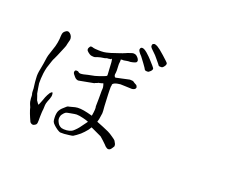

<svg xmlns="http://www.w3.org/2000/svg" viewBox="-119 -1059 1739 1327"><g transform="rotate(20 750.0 -395.0)"><path d="M861.3 -709Q842.8 -732.4 828.1 -745.1Q815.4 -756.8 808.1 -764.6Q800.8 -772.5 798.8 -778.3Q797.9 -785.2 799.8 -792Q801.8 -796.9 806.6 -798.8Q811.5 -801.8 818.4 -800.8Q827.1 -798.8 837.9 -793Q850.6 -785.2 860.4 -777.3Q875 -765.6 893.6 -749Q937.5 -710 939 -705.1Q940.4 -700.2 939 -694.3Q937.5 -688.5 931.6 -680.7Q925.8 -672.9 920.9 -669.4Q916 -666 906.2 -667Q894.5 -667 892.6 -669.9Q892.6 -671.9 861.3 -709ZM785.2 -651.4Q759.8 -685.5 755.9 -690.4Q743.2 -703.1 737.3 -711.9Q731.4 -719.7 729.5 -726.6Q728.5 -732.4 731.4 -739.3Q733.4 -744.1 738.3 -746.1Q744.1 -748 751 -746.1Q758.8 -744.1 768.6 -737.3Q781.2 -728.5 790 -719.7Q804.7 -707 821.3 -688.5Q860.4 -645.5 862.3 -640.6Q864.3 -635.7 862.3 -629.9Q860.4 -624 853.5 -617.2Q846.7 -610.4 841.8 -607.4Q836.9 -604.5 825.7 -605.5Q814.5 -606.4 812.5 -610.4Q809.6 -618.2 785.2 -651.4ZM674.8 -141.6Q695.3 -133.8 717.8 -123Q734.4 -115.2 757.8 -98.6Q780.3 -83 782.2 -79.1Q786.1 -71.3 793.9 -57.6Q794.9 -55.7 795.9 -43Q795.9 -41 789.1 -31.2Q780.3 -17.6 776.4 -14.6Q771.5 -9.8 762.7 -8.8Q756.8 -7.8 749 -12.7Q735.4 -21.5 730.5 -29.3Q726.6 -34.2 706.1 -52.7Q683.6 -73.2 681.6 -74.2Q604.5 -109.4 604 -110.4Q603.5 -111.3 602.5 -111.3Q588.9 -88.9 587.9 -88.9Q569.3 -65.4 547.9 -45.9Q520.5 -23.4 502 -12.7Q498 -10.7 474.6 -7.8Q457 -4.9 438.5 -3.9Q414.1 -2.9 409.2 -3.9Q401.4 -5.9 384.8 -16.6Q367.2 -29.3 358.4 -38.1Q346.7 -48.8 342.8 -58.6Q339.8 -66.4 338.9 -86.9Q337.9 -102.5 340.8 -119.1Q342.8 -131.8 348.6 -141.6Q355.5 -153.3 364.3 -162.1Q398.4 -195.3 403.3 -191.4Q403.3 -191.4 448.2 -203.1Q480.5 -210.9 541 -196.3Q573.2 -187.5 575.2 -187.5Q576.2 -187.5 576.2 -187.5Q585.9 -242.2 580.1 -257.8Q580.1 -259.8 581.1 -313.5Q581.1 -340.8 581.1 -342.8Q581.1 -359.4 581.1 -373Q582 -379.9 582 -385.7Q582 -392.6 582 -397.5Q582 -402.3 579.1 -411.1Q575.2 -426.8 573.2 -424.8Q568.4 -421.9 549.8 -418Q540 -416 539.1 -416Q537.1 -413.1 533.2 -412.1Q516.6 -407.2 515.6 -404.3L406.2 -383.8Q401.4 -382.8 391.6 -386.7Q382.8 -390.6 375.5 -399.4Q368.2 -408.2 362.8 -415Q357.4 -421.9 357.4 -428.7Q357.4 -433.6 359.9 -439Q362.3 -444.3 370.1 -444.3Q373 -444.3 375.5 -443.8Q377.9 -443.4 379.9 -443.4Q382.8 -443.4 387.7 -438.5Q389.6 -436.5 393.1 -435.1Q396.5 -433.6 401.4 -433.6Q412.1 -433.6 425.8 -436.5Q443.4 -440.4 454.1 -443.4L502 -453.1Q510.7 -455.1 534.2 -462.9Q549.8 -468.8 564 -474.1Q578.1 -479.5 580.6 -482.4Q583 -485.4 582 -495.1Q582 -500 580.1 -525.4L577.1 -579.1Q576.2 -591.8 572.3 -604.5Q571.3 -604.5 571.3 -604.5Q563.5 -597.7 562.5 -597.7Q557.6 -599.6 553.7 -597.7Q550.8 -596.7 546.9 -596.7Q543.9 -595.7 539.1 -596.7Q532.2 -593.8 525.4 -591.8Q490.2 -586.9 477.5 -582Q458 -573.2 447.3 -574.2L435.5 -575.2Q427.7 -575.2 418 -581.1Q405.3 -588.9 396.5 -598.6Q391.6 -604.5 392.6 -613.3Q392.6 -617.2 397.5 -625Q400.4 -630.9 404.3 -633.8Q407.2 -635.7 412.1 -634.8Q418 -634.8 425.8 -631.8Q438.5 -628.9 447.3 -628.9Q456.1 -628.9 465.8 -627.9Q482.4 -627 503.9 -628.9Q516.6 -629.9 550.8 -639.6Q577.1 -647.5 615.2 -661.1L631.8 -667Q640.6 -671.9 641.6 -670.9Q641.6 -670.9 659.2 -678.7Q672.9 -683.6 678.7 -685.5Q688.5 -689.5 691.4 -689.5Q698.2 -691.4 705.1 -690.4Q713.9 -689.5 718.8 -686.5Q724.6 -683.6 731.9 -675.8Q739.3 -668 741.2 -662.1Q745.1 -657.2 744.1 -650.4Q744.1 -644.5 740.2 -640.6Q735.4 -636.7 725.6 -633.8Q717.8 -630.9 700.2 -627.9Q683.6 -627.9 674.8 -626Q666 -624 652.3 -622.1Q641.6 -623 631.8 -621.1Q631.8 -619.1 631.8 -617.2Q631.8 -612.3 631.8 -607.4Q631.8 -603.5 630.9 -597.7Q629.9 -592.8 629.9 -588.9Q628.9 -585 629.9 -580.1Q633.8 -536.1 628.9 -510.7Q627.9 -503.9 632.8 -496.1Q635.7 -489.3 642.6 -491.2Q646.5 -492.2 648.4 -492.2Q652.3 -493.2 656.2 -494.1L679.7 -499L738.3 -511.7Q760.7 -511.7 765.6 -507.8Q775.4 -500 788.1 -494.1Q793 -492.2 794.9 -488.3Q799.8 -480.5 799.8 -478.5Q799.8 -466.8 790.5 -461.4Q781.2 -456.1 771.5 -456.1Q747.1 -456.1 746.1 -457Q746.1 -458 720.7 -458L687.5 -459Q681.6 -459 668 -456.1Q641.6 -451.2 633.8 -439.5Q631.8 -436.5 632.8 -435.5Q634.8 -433.6 632.8 -430.7Q631.8 -429.7 630.9 -419.9Q629.9 -404.3 630.9 -391.6L631.8 -362.3Q634.8 -297.9 635.7 -279.3Q639.6 -238.3 638.7 -227.5Q637.7 -216.8 631.8 -182.6Q628.9 -168 626 -161.1Q650.4 -151.4 674.8 -141.6ZM565.4 -138.7Q550.8 -145.5 525.4 -151.4Q494.1 -159.2 475.6 -159.2Q465.8 -159.2 435.5 -153.3Q406.2 -148.4 400.4 -145.5Q389.6 -139.6 377.9 -123Q373 -117.2 370.1 -104.5Q368.2 -94.7 369.1 -86.9Q370.1 -78.1 375 -68.4Q381.8 -54.7 387.7 -48.8Q399.4 -38.1 409.2 -35.2Q423.8 -31.2 447.3 -33.2Q465.8 -35.2 480.5 -42Q488.3 -44.9 500 -56.6Q514.6 -70.3 524.4 -83Q548.8 -115.2 565.4 -138.7ZM244.1 -101.6Q244.1 -99.6 243.2 -87.9Q242.2 -77.1 242.2 -58.6Q242.2 -41 242.2 -31.2Q242.2 -21.5 241.2 -13.7Q240.2 -6.8 237.3 -2Q234.4 2 227.5 5.9Q218.8 11.7 211.9 10.7Q200.2 8.8 192.4 -1Q190.4 -3.9 179.7 -29.3Q175.8 -39.1 169.9 -53.2Q164.1 -67.4 161.1 -78.1Q159.2 -88.9 156.2 -96.7L149.4 -112.3Q140.6 -132.8 139.6 -156.2Q139.6 -176.8 137.7 -185.5H136.7Q133.8 -198.2 133.8 -213.9Q134.8 -222.7 130.9 -247.1Q127.9 -267.6 127.9 -272.5Q127.9 -276.4 126 -300.8V-301.8Q123 -329.1 131.8 -369.1Q140.6 -415 144.5 -446.3Q147.5 -473.6 162.1 -512.7Q178.7 -559.6 181.6 -581.1Q182.6 -586.9 185.5 -609.4Q186.5 -619.1 186.5 -631.8Q187.5 -651.4 192.4 -659.2Q197.3 -667 209 -674.8Q228.5 -686.5 247.1 -662.1Q261.7 -640.6 252 -614.3Q249 -605.5 247.1 -594.7Q246.1 -582 237.3 -562.5Q203.1 -479.5 197.3 -469.7Q191.4 -460 186.5 -444.3Q180.7 -428.7 169.9 -393.6Q164.1 -371.1 161.1 -347.7Q156.2 -305.7 157.2 -273.4L162.1 -241.2L168.9 -202.1Q168.9 -199.2 174.8 -186.5Q179.7 -171.9 184.6 -157.2L201.2 -133.8Q204.1 -127 217.8 -165Q230.5 -202.1 238.3 -215.8Q246.1 -229.5 250 -235.4Q253.9 -240.2 260.3 -244.6Q266.6 -249 268.6 -237.3Q270.5 -225.6 268.6 -216.8Q266.6 -208 263.7 -199.2Q260.7 -189.5 254.9 -176.8Q248 -159.2 247.1 -146.5Q246.1 -106.4 244.1 -101.6Z"/></g></svg>

Font: ToneOZ-Zhuyin-Tsuipita-TC
Style: Regular
Weight: 400
Designer: ÂÆ£ÂøóÂáåJeffrey Xuan(jeffreyx@gmail.com, ToneOZ.com) ÈòøÂù§(cjkFonts)
Foundry: ToneOZ
Version: Version 0.240710